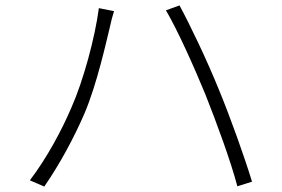

<svg xmlns="http://www.w3.org/2000/svg" viewBox="-20 -705 1040 707"><path d="M243 -309C209 -229 154 -125 90 -41L143 -18C201 -102 253 -199 291 -287C337 -395 371 -550 385 -607C389 -627 394 -645 400 -664L344 -675C330 -567 287 -408 243 -309ZM736 -358C778 -252 830 -111 854 -19L908 -36C882 -122 829 -271 786 -375C741 -486 679 -615 641 -685L591 -667C634 -594 694 -460 736 -358Z"/></svg>

Font: Noto Sans HK Light
Style: Regular
Weight: 300
Designer: Ryoko NISHIZUKA 西塚涼子 (kana, bopomofo & ideographs); Paul D. Hunt (Latin, Greek & Cyrillic); Sandoll Communications 산돌커뮤니
Foundry: Adobe
Version: Version 2.004;hotconv 1.0.118;makeotfexe 2.5.65603